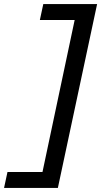

<svg xmlns="http://www.w3.org/2000/svg" viewBox="-81 -720 500 949"><path d="M399 -700 205 209H-61L-44 130H129L288 -621H116L133 -700Z"/></svg>

Font: Red Hat Display SemiBold
Style: Italic
Weight: 600
Italic angle: -12°
Designer: Pentagram, MCKL
Foundry: Pentagram, MCKL
Version: Version 1.023